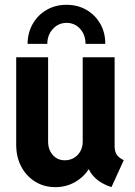

<svg xmlns="http://www.w3.org/2000/svg" viewBox="-20 -771 561 799"><path d="M210.4 7.8Q163.6 7.8 126.7 -14.9Q89.8 -37.6 68.6 -77.4Q47.4 -117.2 47.4 -169.4V-532.7H180.2V-182.1Q180.2 -148.4 199.5 -126.2Q218.8 -104 250 -104Q271 -104 287.8 -114Q304.7 -124 314.5 -141.6Q324.2 -159.2 324.2 -181.2V-532.7H457V-163.1Q457 -141.1 465.6 -127.7Q474.1 -114.3 495.1 -104.5L443.8 7.8Q398.9 -6.8 372.1 -34.4Q345.2 -62 343.8 -95.2L369.6 -66.4H321.3L364.7 -99.1Q348.1 -51.8 305.9 -22Q263.7 7.8 210.4 7.8ZM256.8 -751Q303.7 -751 340.1 -729.7Q376.5 -708.5 397.5 -671.6Q418.5 -634.8 418 -588.4H335.9Q335.9 -626 313.5 -650.9Q291 -675.8 256.8 -675.8Q223.6 -675.8 200.4 -650.9Q177.2 -626 176.8 -588.4H94.7Q95.2 -634.8 116.2 -671.6Q137.2 -708.5 173.8 -729.7Q210.4 -751 256.8 -751Z"/></svg>

Font: Reddit Sans Condensed
Style: Bold
Weight: 700
Designer: Stephen Hutchings
Foundry: Reddit
Version: Version 1.014